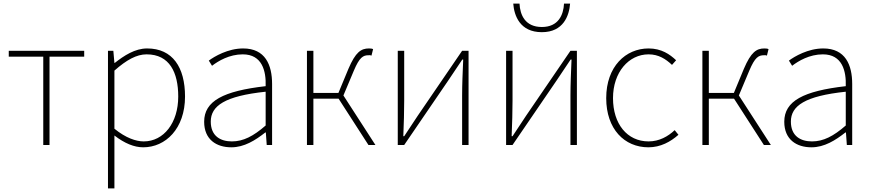

<svg xmlns="http://www.w3.org/2000/svg" viewBox="-20 -811 4877 1074"><path d="M222 0H257V-494H451V-527H29V-494H222Z M584 243H620V-53C677 -9 731 13 781 13C906 13 1015 -91 1015 -271C1015 -434 946 -540 803 -540C735 -540 674 -500 622 -459H620L614 -527H584ZM620 -416C688 -476 744 -507 800 -507C929 -507 977 -405 977 -271C977 -124 896 -20 784 -20C741 -20 684 -39 620 -91Z M1274 13C1346 13 1408 -26 1464 -70H1467L1472 0H1502V-341C1502 -448 1464 -540 1340 -540C1255 -540 1179 -495 1148 -472L1166 -443C1201 -470 1263 -507 1338 -507C1447 -507 1469 -413 1466 -329C1229 -302 1122 -246 1122 -130C1122 -30 1191 13 1274 13ZM1277 -20C1213 -20 1159 -50 1159 -131C1159 -219 1238 -274 1466 -298V-109C1397 -49 1341 -20 1277 -20Z M1901 -277 1959 -415C1991 -491 2011 -502 2042 -502C2050 -502 2051 -503 2058 -500L2067 -536C2062 -539 2055 -540 2044 -540C2000 -540 1969 -520 1929 -426L1873 -291H1733V-527H1697V0H1733V-259H1874L2041 0H2080Z M2205 0H2241L2489 -363L2566 -478H2571C2568 -406 2565 -337 2565 -277V0H2601V-527H2565L2317 -164C2294 -131 2264 -82 2241 -49H2236C2239 -121 2241 -189 2241 -249V-527H2205Z M3135 -791C3132 -727 3103 -660 3011 -660C2918 -660 2889 -727 2886 -791H2851C2856 -724 2888 -631 3011 -631C3132 -631 3164 -724 3169 -791ZM2811 0H2847L3095 -363L3172 -478H3177C3174 -406 3171 -337 3171 -277V0H3207V-527H3171L2923 -164C2900 -131 2870 -82 2847 -49H2842C2845 -121 2847 -189 2847 -249V-527H2811Z M3607 13C3675 13 3731 -18 3775 -57L3754 -83C3717 -48 3668 -20 3608 -20C3488 -20 3409 -118 3409 -262C3409 -407 3497 -507 3608 -507C3664 -507 3704 -481 3739 -448L3762 -474C3727 -507 3680 -540 3608 -540C3480 -540 3371 -439 3371 -262C3371 -89 3473 13 3607 13Z M4113 -277 4171 -415C4203 -491 4223 -502 4254 -502C4262 -502 4263 -503 4270 -500L4279 -536C4274 -539 4267 -540 4256 -540C4212 -540 4181 -520 4141 -426L4085 -291H3945V-527H3909V0H3945V-259H4086L4253 0H4292Z M4519 13C4591 13 4653 -26 4709 -70H4712L4717 0H4747V-341C4747 -448 4709 -540 4585 -540C4500 -540 4424 -495 4393 -472L4411 -443C4446 -470 4508 -507 4583 -507C4692 -507 4714 -413 4711 -329C4474 -302 4367 -246 4367 -130C4367 -30 4436 13 4519 13ZM4522 -20C4458 -20 4404 -50 4404 -131C4404 -219 4483 -274 4711 -298V-109C4642 -49 4586 -20 4522 -20Z"/></svg>

Font: SSpoqa Han Sans Neo Thin
Style: Regular
Weight: 100
Designer: [Spoqa Han Sans Neo] Dong-huui Kim  Younghwa Kang  Yujin Lee  [Noto Sans] Ryoko NISHIZUKA  (kana & ideographs); Paul D. 
Foundry: Spoqa (http://www.spoqa-han-sans.com)
Version: Version 1.000